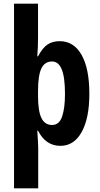

<svg xmlns="http://www.w3.org/2000/svg" viewBox="-20 -780 540 1040"><path d="M464 -272Q464 -140 422.5 -65Q381 10 307 10Q228 10 186 -72H182Q184 -41 185.5 -17.5Q187 6 187 21V240H56V-760H186V-575Q186 -550 185 -525Q184 -500 182 -475H186Q212 -523 239 -540Q266 -557 303 -557Q380 -557 422 -482.5Q464 -408 464 -272ZM332 -271Q332 -361 314.5 -404Q297 -447 262 -447Q222 -447 204 -409Q186 -371 186 -287V-260Q186 -178 204.5 -140.5Q223 -103 262 -103Q301 -103 316.5 -149Q332 -195 332 -271Z"/></svg>

Font: Noto Sans Myanmar ExtraCondensed
Style: Bold
Weight: 700
Width: 2
Designer: Monotype Design Team
Foundry: Monotype Imaging Inc.
Version: Version 2.107; ttfautohint (v1.8.4.7-5d5b)